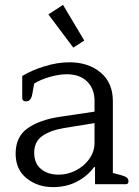

<svg xmlns="http://www.w3.org/2000/svg" viewBox="-20 -754 568 786"><path d="M178 -695 238 -734 325 -588 280 -559ZM44 -125Q44 -195 94 -229.5Q144 -264 226 -276L367 -297V-341Q367 -390 337 -420Q307 -450 253 -450Q222 -450 183.5 -439Q145 -428 120 -412L112 -368Q107 -339 86 -339Q79 -339 75 -342.5Q71 -346 71 -352V-443Q111 -467 163.5 -483Q216 -499 264 -499Q342 -499 392 -457Q442 -415 442 -340V-46L479 -36Q493 -32 499.5 -26.5Q506 -21 506 -12Q506 0 495 0H369V-70H365Q338 -33 295 -10.5Q252 12 197 12Q134 12 89 -24Q44 -60 44 -125ZM367 -170V-250L243 -230Q184 -220 152 -196.5Q120 -173 120 -129Q120 -85 148 -62Q176 -39 220 -39Q257 -39 291 -56.5Q325 -74 346 -104Q367 -134 367 -170Z"/></svg>

Font: Maitree
Style: Regular
Weight: 400
Designer: CadsonDemak Team
Foundry: CadsonDemak
Version: Version 1.000